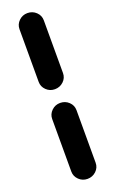

<svg xmlns="http://www.w3.org/2000/svg" viewBox="-169 -738 571 956"><g transform="rotate(-20 117.0 -260.0)"><path d="M117.2 -295.9Q90.8 -295.9 72 -314.2Q53.2 -332.5 53.2 -357.9V-637.2Q53.2 -662.6 72 -680.9Q90.8 -699.2 117.2 -699.2Q144 -699.2 163.1 -681.2Q182.1 -663.1 182.1 -637.2V-357.9Q182.1 -332 163.1 -314Q144 -295.9 117.2 -295.9ZM117.2 179.2Q90.8 179.2 72 160.9Q53.2 142.6 53.2 117.2V-161.1Q53.2 -186.5 72 -204.8Q90.8 -223.1 117.2 -223.1Q144 -223.1 163.1 -205.1Q182.1 -187 182.1 -161.1V117.2Q182.1 143.1 163.1 161.1Q144 179.2 117.2 179.2Z"/></g></svg>

Font: LT Saeada
Style: Bold
Weight: 700
Designer: Daniel Lyons
Foundry: LyonsType
Version: Version 1.001